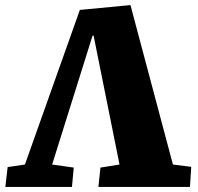

<svg xmlns="http://www.w3.org/2000/svg" viewBox="-20 -735 777 755"><path d="M1 0 10 -78 78 -88 294 -696 493 -715 660 -88 732 -79 727 0H367L375 -76L450 -88L348 -595H344L185 -88L270 -76L263 0Z"/></svg>

Font: Literata 18pt ExtraBold
Style: Italic
Weight: 800
Italic angle: -2°
Designer: Latin by Veronika Burian and Jose Scaglione. Greek by Irene Vlachou. Cyrillic by Vera Evstafieva
Foundry: TypeTogether
Version: Version 3.103;gftools[0.9.29]